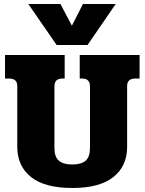

<svg xmlns="http://www.w3.org/2000/svg" viewBox="-20 -921 720 956"><path d="M121 -901H281L338 -793L393 -901H556L416 -697H262ZM66 -190V-493Q66 -530 25 -530H5V-647H302V-530H292Q271 -530 261 -520.5Q251 -511 251 -490V-184Q251 -140 273 -121Q295 -102 340 -102Q385 -102 406.5 -121Q428 -140 428 -184V-490Q428 -510 418.5 -520Q409 -530 388 -530H377V-647H675V-530H654Q613 -530 613 -493V-190Q613 -94 544.5 -39.5Q476 15 340 15Q203 15 134.5 -39.5Q66 -94 66 -190Z"/></svg>

Font: Pridi
Style: Bold
Weight: 700
Designer: Katatrad Team
Foundry: CadsonDemak
Version: Version 1.001